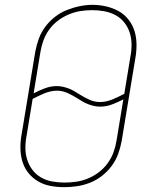

<svg xmlns="http://www.w3.org/2000/svg" viewBox="-20 -766 640 794"><path d="M246 8Q217 8 189.5 3Q162 -2 138.5 -15.5Q115 -29 98 -50Q81 -71 73 -97Q65 -123 64.5 -151.5Q64 -180 69 -208L126 -553Q131 -580 140.5 -606Q150 -632 167 -655Q184 -678 207 -696Q230 -714 256.5 -724.5Q283 -735 310 -740.5Q337 -746 363 -746Q391 -746 419 -739.5Q447 -733 470.5 -720Q494 -707 511 -685.5Q528 -664 536 -638.5Q544 -613 544.5 -584Q545 -555 540 -527L483 -182Q478 -155 468.5 -129Q459 -103 442 -80Q425 -57 402 -39Q379 -21 352.5 -10.5Q326 0 299 4Q272 8 246 8ZM394 -344Q407 -344 420 -347Q433 -350 445.5 -355Q458 -360 470 -366Q482 -372 494 -378L519 -530Q524 -555 524 -581Q524 -607 516.5 -630.5Q509 -654 494 -673Q479 -692 457.5 -703.5Q436 -715 411 -719.5Q386 -724 361 -724Q336 -724 311.5 -720Q287 -716 263.5 -706Q240 -696 219 -680Q198 -664 183 -643Q168 -622 159.5 -598.5Q151 -575 147 -550L119 -380Q142 -392 166 -401Q190 -410 215 -410Q228 -410 241 -407Q254 -404 265.5 -399.5Q277 -395 288 -388.5Q299 -382 310 -375Q329 -363 350 -353.5Q371 -344 394 -344ZM246 -11Q270 -11 295 -14.5Q320 -18 344 -28Q368 -38 389 -54Q410 -70 425.5 -91.5Q441 -113 449.5 -136.5Q458 -160 462 -185L490 -355Q467 -343 443 -334Q419 -325 394 -325Q381 -325 368 -328Q355 -331 343.5 -335.5Q332 -340 321 -346.5Q310 -353 299 -360Q280 -372 259 -381.5Q238 -391 215 -391Q202 -391 189 -388Q176 -385 163.5 -380Q151 -375 139 -369Q127 -363 115 -357L90 -205Q85 -180 85 -154.5Q85 -129 92.5 -105.5Q100 -82 114.5 -63Q129 -44 150 -32Q171 -20 196 -15.5Q221 -11 246 -11Z"/></svg>

Font: Iosevka Curly ThExObl
Style: Regular
Weight: 100
Width: 7
Italic angle: -9°
Monospace: yes
Designer: Belleve Invis
Foundry: Belleve Invis
Version: Version 11.1.0; ttfautohint (v1.8.3)